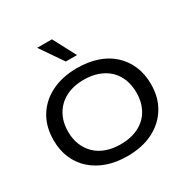

<svg xmlns="http://www.w3.org/2000/svg" viewBox="-169 -874 993 1026"><g transform="rotate(-30 327.5 -361.5)"><path d="M328 10Q260 10 205 -9Q150 -28 110 -63.5Q70 -99 48.5 -149Q27 -199 27 -261Q27 -345 65 -406Q103 -467 170.5 -500Q238 -533 328 -533Q395 -533 450.5 -514.5Q506 -496 545.5 -460Q585 -424 606.5 -374Q628 -324 628 -261Q628 -179 590.5 -118Q553 -57 486 -23.5Q419 10 328 10ZM328 -63Q392 -63 439.5 -87Q487 -111 512.5 -156Q538 -201 538 -261Q538 -307 523.5 -344Q509 -381 481.5 -407Q454 -433 415 -447Q376 -461 328 -461Q263 -461 216 -436.5Q169 -412 143 -367Q117 -322 117 -261Q117 -216 132 -179.5Q147 -143 174 -117Q201 -91 240 -77Q279 -63 328 -63ZM294 -593 198 -733H289L363 -593Z"/></g></svg>

Font: Mona Sans Expanded
Style: Regular
Weight: 400
Width: 7
Designer: Deni Anggara
Foundry: GitHub
Version: Version 2.000